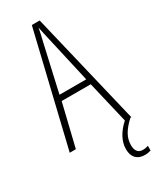

<svg xmlns="http://www.w3.org/2000/svg" viewBox="-234 -777 860 1058"><g transform="rotate(-30 196.0 -248.0)"><path d="M313 132C313 86 335 47 386 0H392L221 -714H171L0 0H39L104 -269H289L352 -2C306 39 278 88 278 138C278 190 306 218 354 218C369 218 383 215 392 212V182C385 185 371 188 358 188C328 188 313 169 313 132ZM215 -596 281 -305H111L177 -597C185 -631 191 -654 196 -683C202 -654 207 -630 215 -596Z"/></g></svg>

Font: Noto Sans Thai ExtCond ExtLt
Style: Regular
Weight: 200
Width: 2
Designer: Monotype Design Team
Foundry: Monotype Imaging Inc.
Version: Version 2.002